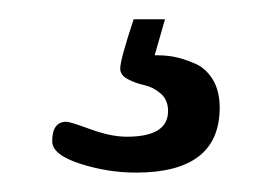

<svg xmlns="http://www.w3.org/2000/svg" viewBox="-20 -20 282 199"><path d="M143.5 37.3Q152.2 37.3 161.1 39Q170 40.8 181.5 45.6Q193 50.3 200.4 62.2Q207.7 74.1 207.7 91.6Q207.7 158.9 120.9 158.9Q91.6 158.9 62.8 149.6Q34.1 140.3 34.1 126.4Q34.1 106.2 48.8 106.2Q52.7 106.2 73.9 114Q95.1 121.7 111.4 121.7Q154.2 121.7 154.2 95.1Q154.2 83.6 146.5 76.9Q138.7 70.2 129.4 68.2Q120.1 66.2 112.4 62Q104.6 57.9 104.6 51.1Q104.6 42 118.5 0H151L140.3 37.3Z"/></svg>

Font: Jaldi
Style: Regular
Weight: 400
Designer: Pablo Cosgaya and Nicolas Silva
Foundry: Omnibus-Type
Version: Version 1.001;PS 001.001;hotconv 1.0.70;makeotf.lib2.5.58329